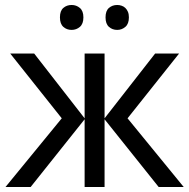

<svg xmlns="http://www.w3.org/2000/svg" viewBox="-20 -751 760 771"><path d="M319.8 -275.9V-536.1H399.9V-275.9L603 -536.1H699.2L492.2 -275.9L717.8 0H617.2L399.9 -272V0H319.8V-272L103 0H2L228 -275.9L21 -536.1H117.2ZM220.7 -681.2Q220.7 -707.5 234.4 -719.2Q248 -731 267.6 -731Q286.6 -731 300.8 -719Q314.9 -707 314.9 -681.2Q314.9 -655.3 300.8 -643.1Q286.6 -630.9 267.6 -630.9Q248 -630.9 234.4 -643.1Q220.7 -655.3 220.7 -681.2ZM403.8 -681.2Q403.8 -707.5 417.5 -719.2Q431.2 -731 450.7 -731Q460 -731 468.5 -728Q477.1 -725.1 483.4 -719Q489.7 -712.9 493.7 -703.6Q497.6 -694.3 497.6 -681.2Q497.6 -655.3 483.4 -643.1Q469.2 -630.9 450.7 -630.9Q431.2 -630.9 417.5 -643.1Q403.8 -655.3 403.8 -681.2Z"/></svg>

Font: Genotype
Style: Regular
Weight: 400
Foundry: Ascender Corporation
Version: Version 1.00